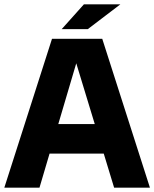

<svg xmlns="http://www.w3.org/2000/svg" viewBox="-20 -870 715 890"><path d="M509 0 299 -690H454L675 0ZM0 0 221 -690H367L163 0ZM153 -158V-295H521V-158ZM266 -735 369 -850H538L387 -735Z"/></svg>

Font: Radio Canada Big
Style: Regular
Weight: 400
Designer: Étienne Aubert Bonn
Foundry: Coppers and Brasses
Version: Version 1.001